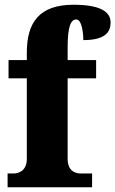

<svg xmlns="http://www.w3.org/2000/svg" viewBox="-20 -789 486 809"><path d="M12 0H368V-58H321C301 -58 265 -65 265 -120V-459H385V-536H265V-589C265 -679 279 -707 301 -707C325 -707 331 -650 331 -620C426 -620 446 -656 446 -694C446 -729 421 -769 290 -769C145 -769 93 -694 93 -567V-536H16V-459H93V-120C93 -65 53 -58 37 -58H12Z"/></svg>

Font: Noto Serif Myanmar Condensed Black
Style: Regular
Weight: 900
Width: 3
Designer: Ben Mitchell and the Monotype Design Team
Foundry: Monotype Imaging Inc.
Version: Version 2.106